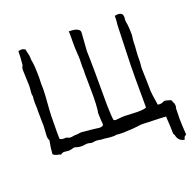

<svg xmlns="http://www.w3.org/2000/svg" viewBox="-150 -868 1237 1209"><g transform="rotate(-20 469.0 -263.5)"><path d="M886.2 181.2Q849.6 175.8 839.4 141.1Q838.9 134.8 835 127.4Q832 124.5 831.3 123.3Q830.6 122.1 830.6 114.3Q830.6 79.6 825.7 3.9Q774.9 0.5 750.5 0.5Q729 0.5 667.5 -2.4Q651.9 -2.4 634.8 1Q617.7 4.4 536.6 7.3Q508.3 7.3 493.7 4.9Q481.9 7.3 471.2 7.3Q463.9 7.3 457.3 6.6Q450.7 5.9 444.3 5.9Q431.2 4.9 418 2.4Q398.4 0.5 389.6 0.5L383.8 -1H380.4Q370.1 -3.4 358.9 -3.4Q349.1 -3.4 337.9 -1L330.6 -0.5Q325.7 -0.5 320.3 -2Q310.5 -5.9 299.3 -5.9Q293 -5.9 286.1 -4.4Q274.4 -2 263.7 -2Q246.1 -2 229.5 -7.3Q222.2 -10.7 214.8 -10.7Q208.5 -10.7 201.2 -7.3Q188 -3.4 174.8 -3.4Q167 -3.4 159.9 -4.9Q152.8 -6.3 147.5 -6.3Q131.8 -6.3 123 3.4Q112.8 -2 102.1 -3.4Q85.4 -5.9 72.3 -17.6Q75.7 -65.9 84.5 -106.4Q77.1 -120.6 77.1 -138.2Q79.6 -167 81.1 -204.1Q81.1 -228 80.1 -247.6Q80.1 -280.3 79.6 -302.7L80.1 -322.3Q80.1 -331.1 79.3 -340.8Q78.6 -350.6 78.6 -360.8Q78.6 -381.3 81.1 -401.4Q81.1 -405.8 79.8 -410.9Q78.6 -416 78.6 -423.3Q82.5 -460.9 82.5 -476.6Q82.5 -492.2 81.1 -507.8Q79.6 -523.4 79.6 -551.8L78.6 -576.7Q78.6 -596.2 85.4 -605Q88.4 -609.4 88.4 -623.5Q92.3 -658.2 92.8 -701.2Q106 -704.1 113.8 -704.1Q125 -704.1 139.2 -695.3Q140.1 -681.6 144.8 -666.5Q149.4 -651.4 149.4 -633.3Q149.4 -618.7 152.3 -607.9Q158.7 -573.7 158.7 -502.4Q158.7 -477.5 157.2 -452.1L158.2 -427.2Q158.2 -404.3 156.7 -384.8Q147.5 -259.8 147.5 -243.7V-220.7Q146.5 -199.7 146.5 -144Q146.5 -96.7 147.9 -92.3Q159.7 -85.4 175.8 -85.4L182.1 -86.9Q192.4 -86.9 202.6 -81.1Q208 -78.1 214.4 -78.1Q223.6 -78.1 232.7 -80.1Q241.7 -82 253.2 -82Q264.6 -82 272.9 -83.7Q281.2 -85.4 292 -85.4L325.7 -82Q367.2 -78.6 408.7 -72.8Q435.5 -72.8 435.5 -88.9Q432.6 -112.8 432.6 -124.5Q432.6 -146 431.2 -160.2V-166Q431.6 -166 432.4 -170.2Q433.1 -174.3 434.6 -181.6Q439 -223.6 439 -274.9Q439 -314 438.5 -352.1Q437.5 -378.9 437.5 -426.8L438.5 -446.8Q438.5 -456.5 437.5 -465.3Q437.5 -498 438.5 -517.6Q438.5 -542.5 436.3 -567.4Q434.1 -592.3 434.1 -639.2L434.6 -668.5Q434.6 -702.6 433.1 -709.5Q478 -709.5 494.6 -697.3Q506.8 -689.9 506.8 -677.2Q506.8 -668 503.2 -627.2Q499.5 -586.4 498 -553.2Q498 -524.9 499.5 -496.6Q501 -450.2 501 -187Q503.4 -105 507.8 -88.4Q514.6 -84 522 -84Q528.8 -84 536.1 -85.4Q558.6 -88.4 582.5 -88.4Q603 -88.4 624 -86.7Q645 -85 665 -85Q711.9 -85 726.6 -92.8L726.1 -284.7Q726.1 -377.4 730 -475.6Q731.9 -551.8 733.2 -575.2Q734.4 -598.6 734.6 -620.6Q734.9 -642.6 737.1 -658.4Q739.3 -674.3 739.3 -702.6Q756.3 -705.1 760.3 -705.1Q775.4 -705.1 785.6 -697.3Q793 -690.4 793 -673.3Q793 -665.5 792.2 -661.9Q791.5 -658.2 791.5 -653.3Q791.5 -642.1 795.9 -622.6Q798.8 -595.2 799.3 -558.6Q799.3 -540 797.4 -538.1Q793.5 -510.3 793.5 -477.5Q793 -463.9 791.5 -452.1Q789.1 -427.2 789.1 -391.1Q789.1 -371.1 787.4 -358.4Q785.6 -345.7 785.6 -325.2Q789.1 -226.6 789.1 -179.7Q789.1 -167 802.2 -84L816.9 -83Q829.6 -83 837.2 -87.6Q844.7 -92.3 852.1 -92.3Q856.4 -92.3 861.1 -90.6Q865.7 -88.9 870.8 -88.1Q876 -87.4 889.2 -82.5Q894.5 -80.6 899.9 -61.5Q905.8 -57.1 905.8 -36.6Q905.8 -28.8 902.3 -25.9Q900.9 11.7 900.9 50.3Q900.9 81.1 905.8 153.3Q904.3 154.8 902.3 155.8Q897 158.2 893.1 162.8Q889.2 167.5 886.2 181.2Z"/></g></svg>

Font: Kurland
Style: Regular
Weight: 400
Designer: GGBot
Version: 0.22